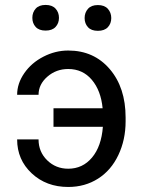

<svg xmlns="http://www.w3.org/2000/svg" viewBox="-20 -741 578 771"><path d="M48.8 0ZM253.9 -463.9Q205.6 -463.9 170.2 -433.1Q134.8 -402.3 134.8 -360.4H48.8Q48.8 -405.8 77.6 -447.3Q106.4 -488.8 154.3 -513.4Q202.1 -538.1 253.9 -538.1Q356.9 -538.1 420.7 -463.6Q484.4 -389.2 484.4 -269V-253.9Q484.4 -179.7 455.3 -118.4Q426.3 -57.1 373.8 -23.7Q321.3 9.8 253.9 9.8Q166 9.8 107.4 -44.9Q48.8 -99.6 48.8 -181.2H134.8Q134.8 -131.3 169.4 -97.4Q204.1 -63.5 253.9 -63.5Q312 -63.5 349.6 -108.4Q387.2 -153.3 393.1 -231.9H194.8V-306.2H392.1Q385.3 -377.4 348.6 -420.7Q312 -463.9 253.9 -463.9ZM109.9 -669.4Q109.9 -691.4 123.3 -706.3Q136.7 -721.2 163.1 -721.2Q189.5 -721.2 203.1 -706.3Q216.8 -691.4 216.8 -669.4Q216.8 -647.5 203.1 -632.8Q189.5 -618.2 163.1 -618.2Q136.7 -618.2 123.3 -632.8Q109.9 -647.5 109.9 -669.4ZM319.8 -668.5Q319.8 -690.4 333.3 -705.6Q346.7 -720.7 373 -720.7Q399.4 -720.7 413.1 -705.6Q426.8 -690.4 426.8 -668.5Q426.8 -646.5 413.1 -631.8Q399.4 -617.2 373 -617.2Q346.7 -617.2 333.3 -631.8Q319.8 -646.5 319.8 -668.5Z"/></svg>

Font: Roboto
Style: Regular
Weight: 400
Designer: Google
Version: Version 2.134; 2016; ttfautohint (v1.6)